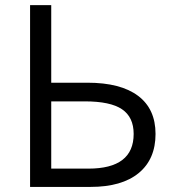

<svg xmlns="http://www.w3.org/2000/svg" viewBox="-20 -734 683 754"><path d="M590.8 -208Q590.8 -108.9 524.7 -54.4Q458.5 0 335.9 0H98.1V-713.9H181.2V-409.2H323.2Q453.6 -409.2 522.2 -357.7Q590.8 -306.2 590.8 -208ZM181.2 -71.8H327.1Q504.9 -71.8 504.9 -208Q504.9 -273.9 459.2 -304.9Q413.6 -335.9 313 -335.9H181.2Z"/></svg>

Font: HunimalSansv1.5
Style: Regular
Weight: 400
Foundry: Ascender Corporation
Version: Version 1.10